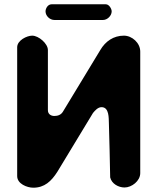

<svg xmlns="http://www.w3.org/2000/svg" viewBox="-20 -873 740 894"><path d="M130 -707C105 -707 60 -685 60 -653V-53C60 -17 106 1 135 1C187 1 219 -29 247 -73C272 -114 388 -306 413 -347C423 -359 436 -374 453 -374C489 -374 486 -322 487 -300C488 -262 493 -85 493 -47C500 -17 532 0 560 0C593 0 633 -30 633 -67V-633C633 -673 595 -707 557 -707C509 -707 471 -681 447 -640L273 -353C264 -338 249 -333 233 -333C218 -333 203 -341 203 -360V-640C203 -670 160 -707 130 -707ZM192 -820C192 -799 212 -780 233 -780H460C480 -780 500 -800 500 -820C500 -832 488 -853 473 -853H220C203 -853 192 -834 192 -820Z"/></svg>

Font: Asimov Print
Style: Regular
Weight: 500
Designer: Google
Version: Version 2.000980: 2014